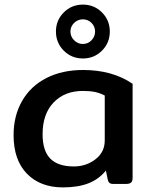

<svg xmlns="http://www.w3.org/2000/svg" viewBox="-20 -799 655 834"><path d="M223 -662Q223 -711 257 -745Q291 -779 340 -779Q389 -779 423 -745Q457 -711 457 -662Q457 -613 423 -579Q389 -545 340 -545Q291 -545 257 -579Q223 -613 223 -662ZM393 -662Q393 -684 377.5 -699.5Q362 -715 340 -715Q318 -715 302 -699.5Q286 -684 286 -662Q286 -640 302 -624Q318 -608 340 -608Q362 -608 377.5 -624Q393 -640 393 -662ZM39 -212Q39 -296 76 -360.5Q113 -425 181.5 -460Q250 -495 341 -495Q468 -495 556 -435V-27Q556 -12 549.5 -6Q543 0 527 0H472Q461 0 455.5 -4.5Q450 -9 448 -19L440 -58Q409 -20 363.5 -2.5Q318 15 253 15Q155 15 97 -44.5Q39 -104 39 -212ZM435 -189V-384Q414 -395 392.5 -399.5Q371 -404 340 -404Q261 -404 213 -354Q165 -304 165 -216Q165 -144 198.5 -110Q232 -76 301 -76Q354 -76 394.5 -107Q435 -138 435 -189Z"/></svg>

Font: Mitr
Style: Regular
Weight: 400
Designer: Thanarat Vachiruckul
Foundry: Cadson Demak
Version: Version 1.002